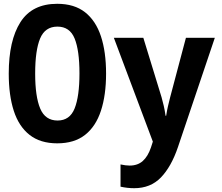

<svg xmlns="http://www.w3.org/2000/svg" viewBox="-20 -745 1167 1010"><path d="M281 9Q192 9 135.5 -35.5Q79 -80 52.5 -162Q26 -244 26 -358Q26 -532 87.5 -628.5Q149 -725 281 -725Q371 -725 427.5 -680.5Q484 -636 511 -554Q538 -472 538 -358Q538 -245 511 -162.5Q484 -80 427.5 -35.5Q371 9 281 9ZM283 -111Q347 -111 372.5 -174.5Q398 -238 398 -359Q398 -480 372.5 -542.5Q347 -605 282 -605Q217 -605 191 -542.5Q165 -480 165 -358Q165 -237 191.5 -174Q218 -111 283 -111ZM686 245Q668 245 650 243Q632 241 614 237V120Q627 123 640 124.5Q653 126 662 126Q704 126 731 102Q758 78 774 31L784 0L579 -546H734L830 -233Q836 -212 841.5 -188Q847 -164 851 -136H854Q858 -162 863.5 -186Q869 -210 875 -233L958 -546H1110L916 29Q881 132 826.5 188.5Q772 245 686 245Z"/></svg>

Font: Noto Sans Mono SemiCondensed
Style: Bold
Weight: 700
Width: 4
Designer: Monotype Design Team
Foundry: Monotype Imaging Inc.
Version: Version 2.014